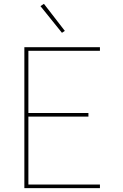

<svg xmlns="http://www.w3.org/2000/svg" viewBox="-20 -981 640 1001"><path d="M107 0V-735H501V-716H128V-392H441V-373H128V-19H501V0ZM303 -810 191 -949 209 -961 318 -820Z"/></svg>

Font: Zed Sans Thin Extended
Style: Regular
Weight: 100
Width: 7
Designer: Belleve Invis
Foundry: Belleve Invis
Version: Version 1.0.0; ttfautohint (v1.8.4)